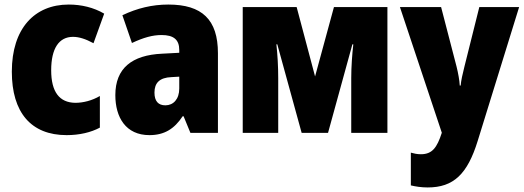

<svg xmlns="http://www.w3.org/2000/svg" viewBox="-20 -584 2304 844"><path d="M273 10C329 10 380 -2 419 -23V-162C385 -142 346 -132 311 -132C241 -133 205 -180 205 -275C205 -371 239 -422 301 -422C327 -422 356 -413 391 -394L438 -524C392 -551 338 -564 282 -564C132 -564 32 -459 32 -269C32 -90 116 10 273 10Z M637 10C702 10 746 -17 783 -73H787L817 0H938V-350C938 -498 868 -564 720 -564C649 -564 583 -548 518 -517L560 -395C611 -419 651 -430 690 -430C743 -430 768 -410 768 -364V-352L693 -348C560 -342 487 -284 487 -166C487 -68 533 10 637 10ZM707 -121C676 -121 659 -139 659 -177C659 -220 682 -243 734 -245L768 -247V-195C768 -148 742 -121 707 -121Z M1047 0H1203V-240C1203 -294 1200 -342 1195 -389H1199L1306 0H1422L1529 -389H1533C1528 -344 1524 -290 1524 -241V0H1683V-553H1448L1365 -248L1284 -553H1047Z M1860 240C1974 240 2035 181 2080 35L2262 -553H2087L2021 -289C2013 -257 2007 -231 2005 -208H2001C2000 -230 1994 -263 1987 -291L1919 -553H1738L1922 -1V0C1901 65 1880 94 1830 94C1814 94 1800 91 1786 87V231C1807 236 1832 240 1860 240Z"/></svg>

Font: Noto Sans Condensed Black
Style: Regular
Weight: 900
Width: 3
Designer: Monotype Design Team
Foundry: Monotype Imaging Inc.
Version: Version 2.013